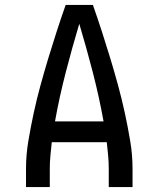

<svg xmlns="http://www.w3.org/2000/svg" viewBox="-20 -755 640 775"><path d="M85 0V-74Q85 -130 94.5 -186.5Q104 -243 116 -298.5Q128 -354 143 -409Q158 -464 174.5 -518.5Q191 -573 208.5 -627Q226 -681 245 -735H355Q374 -681 391.5 -627Q409 -573 425.5 -518.5Q442 -464 457 -409Q472 -354 484 -298.5Q496 -243 505.5 -186.5Q515 -130 515 -74V0H419V-74Q419 -100 416.5 -127Q414 -154 411 -181H189Q186 -154 183.5 -127Q181 -100 181 -74V0ZM202 -265H398Q380 -365 354.5 -463.5Q329 -562 300 -659Q271 -562 245.5 -463.5Q220 -365 202 -265Z"/></svg>

Font: Iosevka Curly Medium Extended
Style: Regular
Weight: 500
Width: 7
Monospace: yes
Designer: Belleve Invis
Foundry: Belleve Invis
Version: Version 11.1.0; ttfautohint (v1.8.3)